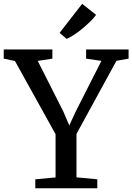

<svg xmlns="http://www.w3.org/2000/svg" viewBox="-33 -1008 708 1028"><path d="M264.5 -58V-289.5L47 -681.5L-13 -694V-743H247.5V-694L169 -682L305.5 -412L338 -336.5L373 -412L510 -682L428 -694V-743H655.5V-694L590.5 -682.5L376.5 -291V-58.5L488 -48V0H156V-48ZM323.5 -800 286 -832 407 -987.5 481.5 -928.5Q468.5 -910.5 449 -891.5Q429.5 -872.5 407.8 -854.5Q386 -836.5 364.2 -822.2Q342.5 -808 324.5 -800Z"/></svg>

Font: Merriweather 24pt
Style: Regular
Weight: 400
Designer: Eben Sorkin
Foundry: Eben Sorkin
Version: Version 2.100